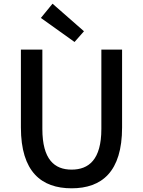

<svg xmlns="http://www.w3.org/2000/svg" viewBox="-20 -1005 773 1038"><path d="M367 13C530 13 640 -76 640 -316V-737H528V-308C528 -142 460 -88 367 -88C275 -88 209 -142 209 -308V-737H93V-316C93 -76 204 13 367 13ZM383 -778 434 -836 264 -985 201 -908Z"/></svg>

Font: Source Han Sans JP Medium
Style: Regular
Weight: 500
Designer: Ryoko NISHIZUKA 西塚涼子 (kana, bopomofo & ideographs); Paul D. Hunt (Latin, Greek & Cyrillic); Sandoll Communications 산돌커뮤니
Foundry: Adobe
Version: Version 2.002;hotconv 1.0.116;makeotfexe 2.5.65601